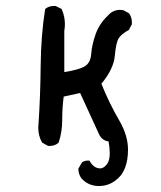

<svg xmlns="http://www.w3.org/2000/svg" viewBox="-20 -494 540 642"><path d="M311 128Q275 128 252 102Q242 88 242 70L254 49Q262 43 273 43H279Q293 69 315 69Q328 69 339 53Q347 41 347 18Q347 1 343 -21Q321 -24 311 -45.5Q301 -67 283.5 -105.5Q266 -144 248 -183L193 -171Q188 -134 188 -93Q188 -52 176 -17Q164 -6 146 -6H141L121 -17Q108 -39 108 -67L109 -83Q115 -173 116 -274.5Q117 -376 131 -464Q143 -474 160 -474H166L186 -464Q197 -440 197 -413Q197 -402 195 -390V-253Q246 -261 264.5 -273Q283 -285 285 -314Q287 -343 299.5 -379Q312 -415 341 -442Q357 -461 382 -461L392 -460L411 -450Q421 -437 421 -419V-413L411 -394Q387 -381 377.5 -367Q368 -353 364 -308Q360 -263 319 -214Q345 -149 380 -89Q408 -40 408 6Q408 78 368 108Q343 128 311 128Z"/></svg>

Font: Xiaolai Mono SC
Style: Regular
Weight: 400
Monospace: yes
Designer: LXGW / Nozomi Seto
Version: Version 3.113;September 30, 2024